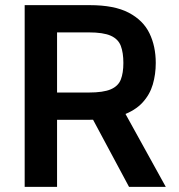

<svg xmlns="http://www.w3.org/2000/svg" viewBox="-20 -727 695 747"><path d="M436 -342 625 0H482L310 -321ZM325 -367Q382 -367 411 -379.5Q440 -392 450 -417.5Q460 -443 460 -482Q460 -522 450 -548.5Q440 -575 411 -588Q382 -601 325 -601H202V-367ZM330 -261H202V0H76V-707H329Q425 -707 481 -677.5Q537 -648 561.5 -597.5Q586 -547 586 -482Q586 -438 574.5 -398.5Q563 -359 534.5 -328Q506 -297 456.5 -279Q407 -261 330 -261Z"/></svg>

Font: 42dot Sans
Style: Bold
Weight: 700
Designer: 42dot
Version: Version 1.000